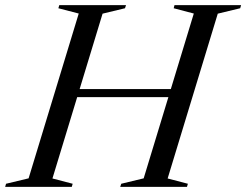

<svg xmlns="http://www.w3.org/2000/svg" viewBox="-54 -725 956 745"><path d="M190 -348 200 -379.5H664L653.5 -348ZM251.5 -672.5 172.5 -693 176 -705H435L431 -693L344 -672L149.5 -32.5L228 -12L224.5 0H-34L-30.5 -12L57 -33ZM698 -672.5 620 -693 623 -705H881.5L878 -693L791 -672L596.5 -32.5L675 -12L671.5 0H412.5L416.5 -12L503.5 -33Z"/></svg>

Font: Newsreader 60pt
Style: Italic
Weight: 400
Italic angle: -17°
Designer: Hugues Gentile
Foundry: Production Type
Version: Version 1.003